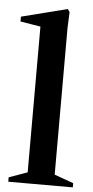

<svg xmlns="http://www.w3.org/2000/svg" viewBox="-56 -838 422 871"><g transform="rotate(5 155.0 -402.0)"><path d="M16 0V-20L111 -54L100 -38V-725L111 -712L8 -729V-751L217 -804L226 -791L223 -718V-38L213 -54L310 -19V0Z"/></g></svg>

Font: Wittgenstein SemiBold
Style: Regular
Weight: 600
Designer: Jörg Drees
Foundry: Jörg Drees
Version: Version 1.500